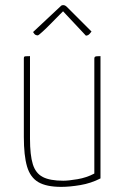

<svg xmlns="http://www.w3.org/2000/svg" viewBox="-20 -719 485 749"><path d="M219 10Q161 10 129.5 -8.5Q98 -27 85.5 -69.5Q73 -112 73 -185V-490Q73 -495 74 -497Q75 -499 80 -499.5Q85 -500 97 -500V-178Q97 -114 108 -78.5Q119 -43 147 -28.5Q175 -14 227 -14Q247 -14 282.5 -20Q318 -26 348 -42V-490Q348 -495 350 -497Q352 -499 357.5 -499.5Q363 -500 372 -500V-23Q335 -4 293.5 3Q252 10 219 10ZM315 -580Q315 -580 301.5 -594.5Q288 -609 270.5 -627.5Q253 -646 239.5 -660.5Q226 -675 226 -675Q226 -675 212 -661Q198 -647 179.5 -628Q161 -609 145.5 -595Q130 -581 128 -581Q118 -581 113.5 -587.5Q109 -594 109 -594L219 -697Q221 -699 227 -699Q230 -699 233.5 -697.5Q237 -696 241 -692Q241 -692 255.5 -677.5Q270 -663 289 -644Q308 -625 322.5 -610.5Q337 -596 337 -596Q337 -596 330.5 -588Q324 -580 315 -580Z"/></svg>

Font: Yanone Kaffeesatz ExtraLight
Style: Regular
Weight: 200
Designer: Yanone (Cyrillic: Daniel Pouzeot, Huerta Tipografica, and Cyreal)
Foundry: Yanone
Version: Version 2.003